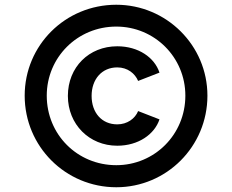

<svg xmlns="http://www.w3.org/2000/svg" viewBox="-20 -777 978 809"><path d="M470 12C682 12 854 -160 854 -374C854 -586 681 -757 470 -757C255 -757 84 -586 84 -374C84 -160 256 12 470 12ZM177 -374C177 -535 306 -665 470 -665C631 -665 761 -536 761 -374C761 -210 631 -81 470 -81C306 -81 177 -210 177 -374ZM266 -373C266 -253 356 -163 474 -163C563 -163 631 -211 652 -274L562 -309C549 -277 516 -253 474 -253C409 -253 366 -302 366 -373C366 -443 409 -493 474 -493C518 -493 549 -467 562 -436L652 -471C631 -535 563 -582 474 -582C355 -582 266 -494 266 -373Z"/></svg>

Font: Mluvka
Style: Bold
Weight: 700
Designer: Modified by Jiří Krblich, Original typeface by Gumpita Rahayu
Foundry: Gumpita Rahayu & Jiří Krblich
Version: Version 2.000;Glyphs 3.1.1 (3134)